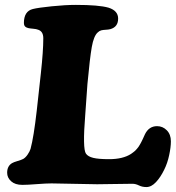

<svg xmlns="http://www.w3.org/2000/svg" viewBox="-20 -735 709 773"><path d="M187.5 3.4Q166 3.4 128.4 6.3Q90.8 9.3 69.8 9.3Q41 9.3 24.9 -5.1Q8.8 -19.5 8.8 -39.6Q8.8 -66.4 28.3 -78.1Q34.7 -82 50.5 -86.7Q66.4 -91.3 73.7 -95.2Q83 -100.6 91.3 -112.8Q99.6 -125 103 -135.7Q115.7 -182.6 127.9 -289.1L144.5 -439.9Q154.3 -529.3 154.3 -581.1Q154.3 -608.4 133.8 -615.2Q127 -618.2 112.8 -619.4Q98.6 -620.6 93.3 -622.1Q76.2 -626 76.2 -642.1Q76.2 -689.9 112.3 -698.7Q133.8 -704.1 188.5 -709.7Q243.2 -715.3 285.6 -715.3Q377.9 -715.3 417 -704.1Q455.6 -691.9 455.6 -660.2Q455.6 -626.5 424.3 -617.7Q417 -615.7 406 -615.2Q395 -614.7 387.5 -612.8Q379.9 -610.8 373 -604Q357.4 -589.8 349.6 -546.1Q341.8 -502.4 332 -396.5L323.2 -272.9Q312 -135.3 326.2 -116.2Q334.5 -104.5 355.5 -99.4Q376.5 -94.2 419.4 -94.2Q474.6 -94.2 507.3 -115.2Q511.7 -118.2 516.1 -121.6Q520.5 -125 523.7 -127.7Q526.9 -130.4 530.8 -135.3Q534.7 -140.1 536.9 -142.8Q539.1 -145.5 542.5 -151.6Q545.9 -157.7 547.1 -159.7Q548.3 -161.6 551.8 -168.9Q555.2 -176.3 555.9 -177.5Q556.6 -178.7 560.1 -186.8Q563.5 -194.8 564 -195.3Q580.1 -227.1 612.3 -227.1Q635.3 -227.1 651.6 -210.4Q668 -193.8 668 -166Q668 -142.6 661.1 -110.4Q654.3 -78.1 641.1 -51.8Q626.5 -21.5 607.9 -1.7Q589.4 18.1 569.3 18.1Q552.7 18.1 539.3 11.5Q525.9 4.9 513.2 4.9Q481.9 4.9 436 5.9Q390.1 6.8 371.1 6.8Q349.1 6.8 278.8 5.1Q208.5 3.4 187.5 3.4Z"/></svg>

Font: Cooper* ExtraBold
Style: Italic
Weight: 800
Italic angle: -7°
Designer: Owen Earl
Foundry: indestructible type*
Version: Version 0.001